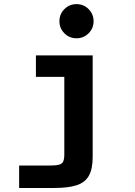

<svg xmlns="http://www.w3.org/2000/svg" viewBox="-20 -771 672 953"><path d="M75 162V50.7H226Q257 50.7 272.6 46.6Q288.2 42.5 293.7 30.5Q299.2 18.6 299.2 -4.6V-389.5H158.3V-496H440V8.4Q440 67.8 421.2 101.2Q402.4 134.6 360.9 148.3Q319.3 162 250.2 162ZM359.8 -581Q324.3 -581 299.7 -605.7Q275 -630.3 275 -665.8Q275 -701.1 299.7 -725.8Q324.3 -750.5 359.8 -750.5Q395.1 -750.5 419.8 -725.8Q444.5 -701.1 444.5 -665.8Q444.5 -630.3 419.8 -605.7Q395.1 -581 359.8 -581Z"/></svg>

Font: Atkinson Hyperlegible Mono ExtraLight
Style: Regular
Weight: 200
Monospace: yes
Designer: Elliott Scott, Megan Eiswerth, Linus Boman, Theodore Petrosky, Letters from Sweden
Foundry: Applied Design Works, Letters from Sweden
Version: Version 2.001